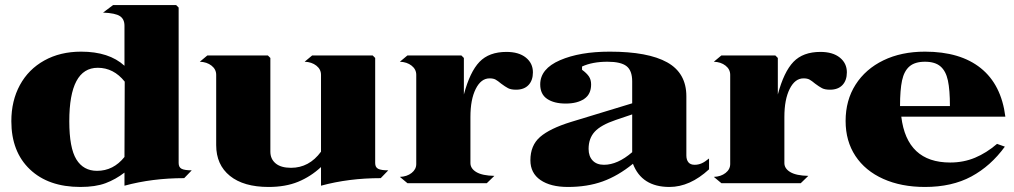

<svg xmlns="http://www.w3.org/2000/svg" viewBox="-20 -727 4025 762"><path d="M741 -51 711 -20Q584 -20 474 10V-42Q439 -15 399 0Q359 15 299 15Q172 15 98.5 -55Q25 -125 25 -246Q25 -327 59 -389.5Q93 -452 156 -487Q219 -522 302 -522Q413 -522 474 -466V-625Q474 -651 456 -663Q438 -675 389 -677L429 -707H679L689 -697V-80Q689 -63 701 -57Q713 -51 741 -51ZM474 -104 475 -403Q431 -458 368 -458Q255 -458 255 -246Q255 -140 283 -94.5Q311 -49 365 -49Q430 -49 474 -104Z M1521 -51 1491 -20Q1364 -20 1254 10V-64Q1213 -26 1163 -5.5Q1113 15 1046 15Q947 15 892.5 -29Q838 -73 838 -151V-430Q838 -452 819.5 -466.5Q801 -481 773 -482L803 -507H1043L1053 -497V-125Q1053 -96 1074 -78.5Q1095 -61 1135 -61Q1207 -61 1254 -125V-430Q1254 -452 1235.5 -466.5Q1217 -481 1189 -482L1219 -507H1459L1469 -497V-80Q1469 -63 1481 -57Q1493 -51 1521 -51Z M2095 -440Q2095 -408 2077.5 -389.5Q2060 -371 2028 -371Q2008 -371 1996.5 -377Q1985 -383 1969 -395Q1956 -406 1947 -411Q1938 -416 1923 -416Q1889 -416 1868 -374Q1847 -332 1847 -263V-80Q1847 -58 1870.5 -44Q1894 -30 1942 -29L1912 0H1597L1567 -25Q1595 -26 1613.5 -40.5Q1632 -55 1632 -76V-430Q1632 -452 1613.5 -466.5Q1595 -481 1567 -482L1597 -507H1811L1821 -497V-352Q1845 -442 1883 -481.5Q1921 -521 1990 -521Q2039 -521 2067 -498.5Q2095 -476 2095 -440Z M2391 -482Q2331 -482 2290 -463V-450Q2308 -437 2317 -424Q2326 -411 2326 -392Q2326 -353 2298.5 -334.5Q2271 -316 2225 -316Q2179 -316 2151.5 -334.5Q2124 -353 2124 -392Q2124 -454 2202.5 -488Q2281 -522 2400 -522Q2552 -522 2628 -479.5Q2704 -437 2704 -345V-110Q2704 -93 2712 -83Q2720 -73 2737 -73Q2751 -73 2764 -78.5Q2777 -84 2794 -98V-55Q2718 15 2637 15Q2527 15 2492 -77Q2433 -29 2372 -7Q2311 15 2234 15Q2165 15 2125 -12.5Q2085 -40 2085 -91Q2085 -150 2123.5 -183.5Q2162 -217 2246 -243L2489 -317V-404Q2489 -447 2466.5 -464.5Q2444 -482 2391 -482ZM2424 -251Q2365 -231 2340.5 -204.5Q2316 -178 2316 -136Q2316 -107 2332 -90Q2348 -73 2377 -73Q2431 -73 2489 -123V-273Z M3341 -440Q3341 -408 3323.5 -389.5Q3306 -371 3274 -371Q3254 -371 3242.5 -377Q3231 -383 3215 -395Q3202 -406 3193 -411Q3184 -416 3169 -416Q3135 -416 3114 -374Q3093 -332 3093 -263V-80Q3093 -58 3116.5 -44Q3140 -30 3188 -29L3158 0H2843L2813 -25Q2841 -26 2859.5 -40.5Q2878 -55 2878 -76V-430Q2878 -452 2859.5 -466.5Q2841 -481 2813 -482L2843 -507H3057L3067 -497V-352Q3091 -442 3129 -481.5Q3167 -521 3236 -521Q3285 -521 3313 -498.5Q3341 -476 3341 -440Z M3651 15Q3557 15 3485.5 -17Q3414 -49 3375 -108Q3336 -167 3336 -247Q3336 -329 3375.5 -391Q3415 -453 3486 -487.5Q3557 -522 3651 -522Q3791 -522 3872.5 -456.5Q3954 -391 3970 -264H3557Q3579 -82 3751 -82Q3804 -82 3849.5 -101Q3895 -120 3937 -156L3968 -145Q3912 -68 3835 -26.5Q3758 15 3651 15ZM3651 -482Q3611 -482 3589.5 -463.5Q3568 -445 3560 -407.5Q3552 -370 3552 -306H3750Q3750 -370 3742 -407.5Q3734 -445 3712.5 -463.5Q3691 -482 3651 -482Z"/></svg>

Font: FFF_Oezguer-Guendem
Style: Bold
Weight: 700
Designer: bBox Type GmbH
Foundry: bBox Type GmbH
Version: Version 1.004